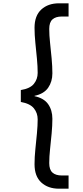

<svg xmlns="http://www.w3.org/2000/svg" viewBox="-20 -955 505 1162"><path d="M106 -338V-410Q162 -419 185 -447.5Q208 -476 208 -514Q208 -553 203.5 -600Q199 -647 194 -695.5Q189 -744 189 -787Q189 -860 230 -897.5Q271 -935 337 -935H395V-855H354Q317 -855 297.5 -837.5Q278 -820 278 -780Q278 -742 283 -695.5Q288 -649 292.5 -601Q297 -553 297 -511Q297 -461 271.5 -424Q246 -387 189 -375V-373Q246 -361 271.5 -324.5Q297 -288 297 -236Q297 -195 292.5 -147Q288 -99 283 -52.5Q278 -6 278 32Q278 72 297.5 89.5Q317 107 354 107H395V187H337Q271 187 230 149.5Q189 112 189 39Q189 -4 194 -52Q199 -100 203.5 -147.5Q208 -195 208 -233Q208 -271 185 -299.5Q162 -328 106 -338Z"/></svg>

Font: Parkinsans Light
Style: Regular
Weight: 400
Version: Version 1.000